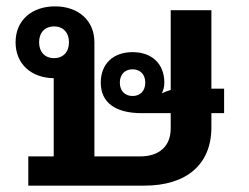

<svg xmlns="http://www.w3.org/2000/svg" viewBox="-20 -584 783 604"><path d="M69 -92V0H434C567 0 645 -67 645 -183V-228H685V-305H645V-552H517V-301C507 -298 498 -295 489 -290C494 -300 497 -311 497 -324C497 -383 458 -420 397 -420C336 -420 297 -383 297 -324C297 -262 342 -228 426 -228H517V-180C517 -124 481 -92 421 -92H277V-451C277 -521 225 -564 153 -564C81 -564 29 -521 29 -451C29 -382 79 -339 149 -338V-92ZM150 -401C122 -401 103 -420 103 -451C103 -482 122 -501 150 -501C178 -501 197 -482 197 -451C197 -420 178 -401 150 -401ZM397 -282C373 -282 357 -298 357 -324C357 -350 373 -366 397 -366C421 -366 437 -350 437 -324C437 -298 421 -282 397 -282Z"/></svg>

Font: IBM Plex Thai Looped SemiBold
Style: Regular
Weight: 600
Designer: Mike Abbink, Paul van der Laan, Pieter van Rosmalen, Ben Mitchell, Mark Frömberg
Foundry: Bold Monday
Version: Version 1.0